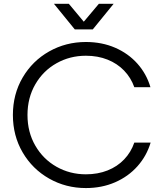

<svg xmlns="http://www.w3.org/2000/svg" viewBox="-20 -958 832 989"><path d="M46.4 -365.7Q46.4 -472.7 96.7 -558.6Q147 -644.5 233.2 -693.1Q319.3 -741.7 422.4 -741.7Q504.9 -741.7 573 -712.2Q641.1 -682.6 688 -629.9Q734.9 -577.1 754.9 -508.8H671.9Q654.3 -558.1 619.1 -594.5Q584 -630.9 533.9 -650.9Q483.9 -670.9 422.4 -670.9Q339.8 -670.9 271 -632.1Q202.1 -593.3 161.9 -523.7Q121.6 -454.1 121.6 -365.7Q121.6 -277.3 161.9 -207.8Q202.1 -138.2 271 -99.1Q339.8 -60.1 422.4 -60.1Q483.9 -60.1 534.2 -80.1Q584.5 -100.1 619.6 -137Q654.8 -173.8 671.9 -223.6H755.9Q735.4 -154.8 688.2 -101.8Q641.1 -48.8 572.8 -19Q504.4 10.7 422.4 10.7Q319.3 10.7 233.2 -38.1Q147 -86.9 96.7 -172.9Q46.4 -258.8 46.4 -365.7ZM257.8 -938.5H334.5L411.6 -846.2L489.3 -938.5H565.4L458 -806.6H365.2Z"/></svg>

Font: Glacial Indifference
Style: Regular
Weight: 400
Designer: Alfredo Marco Pradil
Foundry: Alfredo Marco Pradil
Version: Version 1.312